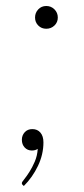

<svg xmlns="http://www.w3.org/2000/svg" viewBox="-20 -499 280 641"><path d="M55 117.5Q53.5 116.5 53.2 114.8Q53 113 53 112Q53 109 60.8 99.5Q68.5 90 78 75.2Q87.5 60.5 96 40.8Q104.5 21 106 -2Q98 3.5 86.5 3.5Q72 3.5 62.5 -6.5Q53 -16.5 53 -32.5Q53 -47 62.5 -57.5Q72 -68 88 -68Q105 -68 115 -56.2Q125 -44.5 125 -23.5Q125 16.5 106.8 54.8Q88.5 93 59.5 122ZM97 -440.5Q97 -456.5 107.8 -467.8Q118.5 -479 134.5 -479Q150.5 -479 161.8 -467.8Q173 -456.5 173 -440.5Q173 -424.5 161.8 -413.8Q150.5 -403 134.5 -403Q118.5 -403 107.8 -413.8Q97 -424.5 97 -440.5Z"/></svg>

Font: Lato ExtraLight
Style: Italic
Weight: 275
Italic angle: -7°
Designer: Lukasz Dziedzic with Adam Twardoch and Botio Nikoltchev
Foundry: tyPoland Lukasz Dziedzic
Version: Version 2.015; 2015-08-06; http://www.latofonts.com/